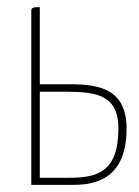

<svg xmlns="http://www.w3.org/2000/svg" viewBox="-20 -520 391 540"><path d="M92 -283V-500C72 -500 68 -498 68 -489V0H177C222 0 336 2 336 -158C336 -267 263 -283 179 -283ZM92 -20V-262H167C254 -262 313 -251 313 -159C313 -34 251 -20 174 -20Z"/></svg>

Font: Yanone Kaffeesatz Extra Light
Style: Regular
Weight: 200
Designer: Yanone (Cyrillic: Daniel Pouzeot & Huerta Tipografica)
Foundry: Yanone
Version: Version 1.100;PS 001.100;hotconv 1.0.70;makeotf.lib2.5.58329